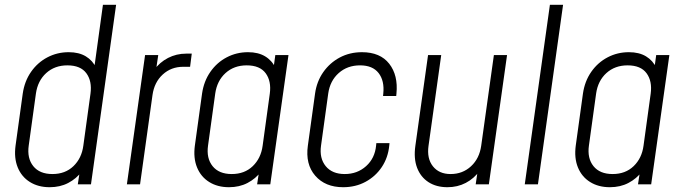

<svg xmlns="http://www.w3.org/2000/svg" viewBox="-20 -770 2853 802"><path d="M187.5 12Q139.5 12 104.8 -9.8Q70 -31.5 54 -70.8Q38 -110 45 -162L75 -379Q82.5 -431 109.8 -470Q137 -509 178 -530.5Q219 -552 267 -552Q309.5 -552 338.2 -534.8Q367 -517.5 382 -486L372 -474L410 -750H465L360 0H305L315 -66L322 -54Q299 -23.5 265 -5.8Q231 12 187.5 12ZM199 -43Q252.5 -43 286.8 -76Q321 -109 328 -161L358 -379Q365 -431 340.8 -464Q316.5 -497 261.5 -497Q208.5 -497 173 -464.8Q137.5 -432.5 130 -379L100 -162Q92.5 -109 119 -76Q145.5 -43 199 -43Z M510 0 586 -540H641L630 -466L623 -477Q647 -510 682 -528Q717 -546 758 -546H781L774 -491H745Q695 -491 659.8 -458.8Q624.5 -426.5 617 -373L565 0Z M936.5 12Q888.5 12 853.8 -9.8Q819 -31.5 803 -70.8Q787 -110 794 -162L824 -379Q831.5 -431 858.8 -470Q886 -509 927 -530.5Q968 -552 1016 -552Q1058.5 -552 1087.2 -534.8Q1116 -517.5 1131 -486L1121 -474L1130 -540H1185L1109 0H1054L1064 -66L1071 -54Q1048 -23.5 1014 -5.8Q980 12 936.5 12ZM948 -43Q1001.5 -43 1035.8 -76Q1070 -109 1077 -161L1107 -379Q1114 -431 1089.8 -464Q1065.5 -497 1010.5 -497Q957.5 -497 922 -464.8Q886.5 -432.5 879 -379L849 -162Q841.5 -109 868 -76Q894.5 -43 948 -43Z M1607 -172 1606 -162Q1601 -111.5 1574.8 -72.2Q1548.5 -33 1506.8 -10.5Q1465 12 1413.5 12Q1338.5 12 1296.8 -36Q1255 -84 1266 -162L1296 -379Q1303 -429.5 1330.2 -468.5Q1357.5 -507.5 1399.2 -529.8Q1441 -552 1492 -552Q1568 -552 1605.8 -503.8Q1643.5 -455.5 1636 -379L1635 -369H1580L1581 -379Q1586.5 -432.5 1561.5 -464.8Q1536.5 -497 1484 -497Q1431 -497 1394.8 -464.8Q1358.5 -432.5 1351 -379L1321 -162Q1313.5 -109 1340.5 -76Q1367.5 -43 1420 -43Q1472.5 -43 1509.2 -76Q1546 -109 1551 -162L1552 -172Z M1849 12Q1802.5 12 1769.8 -9.2Q1737 -30.5 1722.2 -69.2Q1707.5 -108 1715 -161L1768 -540H1823L1770 -161Q1762.5 -108 1788.2 -75.5Q1814 -43 1862 -43Q1912.5 -43 1947.5 -75.5Q1982.5 -108 1990 -161L2043 -540H2098L2022 0H1967L1977 -68L1984 -57Q1960 -24 1925.5 -6Q1891 12 1849 12Z M2172 0 2277 -750H2332L2227 0Z M2527.5 12Q2479.5 12 2444.8 -9.8Q2410 -31.5 2394 -70.8Q2378 -110 2385 -162L2415 -379Q2422.5 -431 2449.8 -470Q2477 -509 2518 -530.5Q2559 -552 2607 -552Q2649.5 -552 2678.2 -534.8Q2707 -517.5 2722 -486L2712 -474L2721 -540H2776L2700 0H2645L2655 -66L2662 -54Q2639 -23.5 2605 -5.8Q2571 12 2527.5 12ZM2539 -43Q2592.5 -43 2626.8 -76Q2661 -109 2668 -161L2698 -379Q2705 -431 2680.8 -464Q2656.5 -497 2601.5 -497Q2548.5 -497 2513 -464.8Q2477.5 -432.5 2470 -379L2440 -162Q2432.5 -109 2459 -76Q2485.5 -43 2539 -43Z"/></svg>

Font: Mohave Light
Style: Italic
Weight: 300
Italic angle: -8°
Designer: Gumpita Rahayu
Foundry: Tokotype
Version: Version 2.003